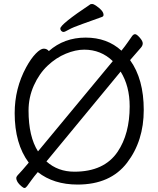

<svg xmlns="http://www.w3.org/2000/svg" viewBox="-20 -900 785 955"><path d="M488 -816Q439 -798 390.5 -781Q342 -764 322 -752.5Q302 -741 296 -741Q290 -741 285 -746Q280 -751 280 -758Q280 -779 430 -879Q432 -880 439 -880Q446 -880 460 -870Q495 -846 495 -826Q495 -819 488 -816ZM366 18Q247 18 168 -44Q150 -23 136 -3.5Q122 16 115 25.5Q108 35 102 35Q96 35 86 26Q61 5 61 -15Q61 -22 73.5 -34.5Q86 -47 123 -91Q53 -185 53 -337Q53 -460 110 -565Q134 -609 158 -633.5Q182 -658 197.5 -658Q213 -658 223 -646Q299 -713 406 -713Q513 -713 584 -648Q602 -670 616 -690.5Q630 -711 637 -720.5Q644 -730 652 -730Q660 -730 675 -713Q690 -696 690 -684.5Q690 -673 680.5 -662.5Q671 -652 627 -601Q695 -507 695 -353Q695 -199 612 -90.5Q529 18 366 18ZM541 -596Q482 -653 399 -653Q356 -653 307.5 -633Q259 -613 217 -573.5Q175 -534 148.5 -475Q122 -416 122 -350Q122 -221 169 -147ZM211 -97Q268 -46 350 -46Q498 -46 565 -145Q625 -234 625 -371Q625 -472 580 -544Z"/></svg>

Font: ToneOZ-Pinyin-WenKai-Regular
Style: Regular
Weight: 400
Designer: Fontworks Inc.
Foundry: ToneOZ
Version: Version 0.240331